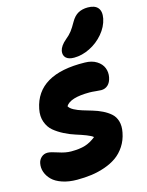

<svg xmlns="http://www.w3.org/2000/svg" viewBox="-162 -993 863 1131"><g transform="rotate(-15 269.0 -427.0)"><path d="M334 -644Q299.8 -644 284.2 -659.4Q268.6 -674.8 272.9 -701.2Q279.3 -731.4 314.9 -761.2Q337.9 -779.8 352.3 -798.6Q366.7 -817.4 383.8 -848.1Q402.8 -881.8 427.7 -895.5Q452.6 -909.2 486.8 -909.2Q529.3 -909.2 547.9 -887Q566.4 -864.7 558.1 -821.8Q548.3 -774.4 513.4 -733.2Q478.5 -691.9 430.2 -668Q381.8 -644 334 -644ZM165 55.2Q114.3 55.2 74.7 41.7Q35.2 28.3 13.4 6.3Q-8.3 -15.6 -17.3 -41.7Q-26.4 -67.9 -21 -95.2Q-17.1 -115.7 -1.5 -129.9Q14.2 -144 36.1 -144Q54.7 -144 97.2 -129.6Q139.6 -115.2 173.8 -115.2Q225.6 -115.2 259 -125.5Q292.5 -135.7 325.2 -162.1Q314.5 -171.9 285.6 -183.1Q256.8 -194.3 224.9 -204.1Q192.9 -213.9 158.2 -231.4Q123.5 -249 98.1 -270.3Q72.8 -291.5 60.1 -326.7Q47.4 -361.8 56.2 -405.8Q96.2 -606.4 386.2 -600.1Q428.7 -599.6 457.8 -581.3Q486.8 -563 497.3 -535.9Q507.8 -508.8 502 -479Q496.1 -449.2 479.2 -433.6Q462.4 -418 438 -418Q427.7 -418 405.3 -420.4Q382.8 -422.9 367.2 -422.9Q249 -422.9 221.2 -377.9Q229 -363.3 250.7 -351.8Q272.5 -340.3 299.6 -332Q326.7 -323.7 357.4 -314.7Q388.2 -305.7 415.5 -292.2Q442.9 -278.8 463.6 -260.7Q484.4 -242.7 493.2 -212.9Q502 -183.1 494.1 -144Q485.4 -98.6 462.2 -63.5Q439 -28.3 407.7 -6.3Q376.5 15.6 335.7 29.8Q294.9 43.9 253.4 49.6Q211.9 55.2 165 55.2Z"/></g></svg>

Font: Shantell Sans Irregular
Style: Italic
Weight: 800
Italic angle: -11.31°
Designer: Stephen Nixon, Anya Danilova, Shantell Martin
Foundry: Arrow Type
Version: Version 1.006;[9816181b4]